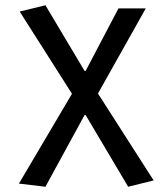

<svg xmlns="http://www.w3.org/2000/svg" viewBox="-20 -521 640 731"><path d="M153 190 52 178 254 -164 55 -477 153 -501 302 -251H306L431 -489H535L353 -165L565 166L468 190L306 -83H302Z"/></svg>

Font: SauceCodePro Nerd Font Mono
Style: Regular
Weight: 500
Monospace: yes
Designer: Paul D. Hunt, Teo Tuominen
Foundry: Adobe Systems Incorporated
Version: Version 2.030;PS 1.000;hotconv 16.6.51;makeotf.lib2.5.65220;